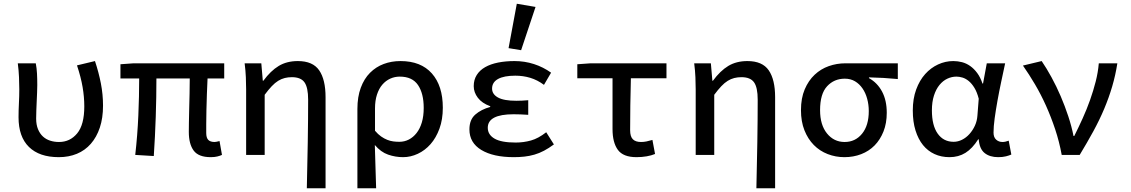

<svg xmlns="http://www.w3.org/2000/svg" viewBox="-20 -827 6040 1025"><path d="M294 12Q190 12 134.5 -42.5Q79 -97 79 -201Q79 -238 81 -275.5Q83 -313 83 -350Q83 -379 81.5 -414.5Q80 -450 75 -489H171Q176 -463 177.5 -434.5Q179 -406 179 -373Q179 -355 178 -333Q177 -311 176 -287Q175 -263 174 -239Q173 -215 173 -194Q173 -161 183 -137Q193 -113 209.5 -98Q226 -83 248 -76Q270 -69 295 -69Q354 -69 392 -115Q430 -161 430 -259Q430 -309 421 -362Q412 -415 391 -478L487 -501Q507 -441 518.5 -382Q530 -323 530 -263Q530 -197 513 -146Q496 -95 465 -59.5Q434 -24 390.5 -6Q347 12 294 12Z M1105 12Q1040 12 1014 -23Q988 -58 988 -123Q988 -139 988.5 -172Q989 -205 990 -244.5Q991 -284 992 -327Q993 -370 993 -408H815Q815 -309 811.5 -204Q808 -99 801 6L702 0Q714 -106 718.5 -210Q723 -314 723 -408H623V-484L693 -489H1177V-408H1088Q1086 -369 1084.5 -324.5Q1083 -280 1082 -238.5Q1081 -197 1081 -164.5Q1081 -132 1081 -117Q1081 -91 1092 -80Q1103 -69 1126 -69Q1131 -69 1137 -70.5Q1143 -72 1152 -74L1165 0Q1154 5 1139.5 8.5Q1125 12 1105 12Z M1618 178Q1619 119 1620.5 56.5Q1622 -6 1623 -67.5Q1624 -129 1624.5 -187Q1625 -245 1625 -295Q1625 -360 1605.5 -387.5Q1586 -415 1538 -415Q1518 -415 1500 -410.5Q1482 -406 1465 -395.5Q1448 -385 1430.5 -366.5Q1413 -348 1393 -321V0H1294V-350Q1294 -379 1292.5 -414.5Q1291 -450 1286 -489H1375L1383 -396H1386Q1425 -449 1468 -475Q1511 -501 1570 -501Q1650 -501 1684 -451.5Q1718 -402 1718 -308V178Z M1888 178V-245Q1888 -310 1906 -358.5Q1924 -407 1955.5 -438.5Q1987 -470 2028.5 -485.5Q2070 -501 2118 -501Q2227 -501 2285.5 -435Q2344 -369 2344 -252Q2344 -189 2326 -140Q2308 -91 2278.5 -57.5Q2249 -24 2210.5 -6Q2172 12 2132 12Q2091 12 2052 -1.5Q2013 -15 1981 -53Q1983 10 1984.5 63.5Q1986 117 1988 178ZM2112 -70Q2139 -70 2162.5 -82Q2186 -94 2204 -117Q2222 -140 2232 -173.5Q2242 -207 2242 -251Q2242 -328 2211.5 -373Q2181 -418 2114 -418Q2087 -418 2063 -407Q2039 -396 2021 -375Q2003 -354 1992.5 -322Q1982 -290 1982 -248V-129Q1998 -110 2014.5 -98.5Q2031 -87 2047.5 -80.5Q2064 -74 2080 -72Q2096 -70 2112 -70Z M2723 12Q2613 12 2549.5 -26.5Q2486 -65 2486 -136Q2486 -188 2517.5 -215.5Q2549 -243 2597 -256V-260Q2553 -276 2531 -305Q2509 -334 2509 -367Q2509 -401 2525 -426.5Q2541 -452 2570 -468.5Q2599 -485 2639 -493Q2679 -501 2727 -501Q2781 -501 2830.5 -485Q2880 -469 2922 -439L2884 -374Q2849 -400 2811 -411.5Q2773 -423 2731 -423Q2671 -423 2639 -405.5Q2607 -388 2607 -354Q2607 -324 2638.5 -306.5Q2670 -289 2737 -289Q2765 -289 2800 -292V-214Q2758 -217 2722 -217Q2584 -217 2584 -145Q2584 -108 2620 -87Q2656 -66 2733 -66Q2775 -66 2814.5 -77Q2854 -88 2896 -121L2937 -56Q2910 -36 2884.5 -22.5Q2859 -9 2833 -1.5Q2807 6 2780 9Q2753 12 2723 12ZM2762 -559 2695 -570 2739 -807 2839 -790Z M3378 12Q3307 12 3278.5 -27Q3250 -66 3250 -138V-409H3062V-484L3133 -489H3538V-409H3348Q3346 -335 3345 -265Q3344 -195 3344 -132Q3344 -98 3358.5 -83.5Q3373 -69 3402 -69Q3417 -69 3431.5 -72Q3446 -75 3463 -80L3477 -5Q3458 3 3432.5 7.5Q3407 12 3378 12Z M4018 178Q4019 119 4020.5 56.5Q4022 -6 4023 -67.5Q4024 -129 4024.5 -187Q4025 -245 4025 -295Q4025 -360 4005.5 -387.5Q3986 -415 3938 -415Q3918 -415 3900 -410.5Q3882 -406 3865 -395.5Q3848 -385 3830.5 -366.5Q3813 -348 3793 -321V0H3694V-350Q3694 -379 3692.5 -414.5Q3691 -450 3686 -489H3775L3783 -396H3786Q3825 -449 3868 -475Q3911 -501 3970 -501Q4050 -501 4084 -451.5Q4118 -402 4118 -308V178Z M4488 12Q4441 12 4398.5 -4.5Q4356 -21 4324.5 -53Q4293 -85 4274.5 -131.5Q4256 -178 4256 -239Q4256 -303 4276 -350Q4296 -397 4329 -428Q4362 -459 4404.5 -474Q4447 -489 4493 -489H4773V-405Q4731 -409 4696 -411Q4661 -413 4619 -414V-410Q4664 -385 4689 -338Q4714 -291 4714 -225Q4714 -169 4696.5 -125Q4679 -81 4649 -50.5Q4619 -20 4577.5 -4Q4536 12 4488 12ZM4489 -69Q4546 -69 4582 -113Q4618 -157 4618 -234Q4618 -268 4609.5 -299.5Q4601 -331 4584.5 -355Q4568 -379 4544.5 -393Q4521 -407 4490 -407Q4433 -407 4395.5 -366.5Q4358 -326 4358 -239Q4358 -160 4395 -114.5Q4432 -69 4489 -69Z M5049 12Q5005 12 4969 -4.5Q4933 -21 4907.5 -52.5Q4882 -84 4867.5 -130.5Q4853 -177 4853 -237Q4853 -300 4871 -349Q4889 -398 4919 -431.5Q4949 -465 4988 -483Q5027 -501 5069 -501Q5093 -501 5116 -495Q5139 -489 5159.5 -474.5Q5180 -460 5197 -437Q5214 -414 5225 -381H5228L5248 -489H5346Q5336 -442 5325 -390.5Q5314 -339 5305 -289Q5296 -239 5290 -195Q5284 -151 5284 -119Q5284 -94 5298 -81.5Q5312 -69 5332 -69Q5340 -69 5348.5 -71Q5357 -73 5365 -76L5379 -2Q5368 3 5350.5 7.5Q5333 12 5309 12Q5264 12 5236.5 -10Q5209 -32 5205 -83H5202Q5171 -34 5134 -11Q5097 12 5049 12ZM5071 -70Q5094 -70 5116 -81Q5138 -92 5155.5 -111.5Q5173 -131 5184.5 -156Q5196 -181 5198 -210L5205 -300Q5196 -335 5182 -358Q5168 -381 5151.5 -394.5Q5135 -408 5118 -413Q5101 -418 5086 -418Q5061 -418 5037.5 -407Q5014 -396 4995.5 -373.5Q4977 -351 4966 -317Q4955 -283 4955 -238Q4955 -157 4986 -113.5Q5017 -70 5071 -70Z M5648 0Q5635 -71 5613 -137Q5591 -203 5564 -263Q5537 -323 5505.5 -376.5Q5474 -430 5441 -477L5541 -501Q5567 -463 5593.5 -414.5Q5620 -366 5642.5 -313.5Q5665 -261 5683 -206.5Q5701 -152 5711 -101H5715Q5738 -147 5760 -195.5Q5782 -244 5799.5 -293.5Q5817 -343 5829.5 -392Q5842 -441 5846 -489H5945Q5935 -425 5917.5 -365.5Q5900 -306 5875 -246.5Q5850 -187 5817 -126.5Q5784 -66 5744 0Z"/></svg>

Font: SauceCodePro Nerd Font Mono
Style: Regular
Weight: 500
Monospace: yes
Designer: Paul D. Hunt, Teo Tuominen
Foundry: Adobe Systems Incorporated
Version: Version 2.030;PS 1.000;hotconv 16.6.51;makeotf.lib2.5.65220;